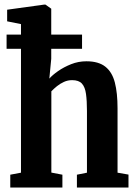

<svg xmlns="http://www.w3.org/2000/svg" viewBox="-20 -840 608 860"><path d="M74 -66.5V-732L12 -744.5V-796.5L178.5 -819.5H183.5L209.5 -801V-576.5L201 -488Q215 -504 240.5 -521.8Q266 -539.5 298.5 -552.5Q331 -565.5 367 -565.5Q421.5 -565.5 452 -541.2Q482.5 -517 494.5 -470.2Q506.5 -423.5 506.5 -355V-66.5L555.5 -58V0H324.5V-57.5L369.5 -66.5V-343Q369.5 -388.5 365.2 -419.2Q361 -450 347 -465.5Q333 -481 303 -481Q283.5 -481 266.5 -473.2Q249.5 -465.5 235.2 -454Q221 -442.5 210 -431V-67L259.5 -57.5V0H26V-57.5ZM9.5 -685H347.5V-621.5H9.5Z"/></svg>

Font: Merriweather 24pt SemiCondensed
Style: Bold
Weight: 700
Width: 4
Designer: Eben Sorkin
Foundry: Eben Sorkin
Version: Version 2.100